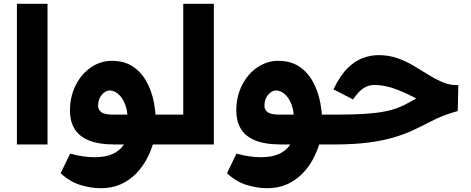

<svg xmlns="http://www.w3.org/2000/svg" viewBox="-20 -760 2479 1010"><path d="M69 -740H230V0H69Z M510 230Q458 230 402.5 213Q347 196 299 151L349 48Q381 57 413.5 62Q446 67 477 67Q537 67 574.5 49Q612 31 632 0H585Q498 0 446 -22Q394 -44 371 -84Q348 -124 348 -177Q348 -252 378 -311.5Q408 -371 458.5 -405.5Q509 -440 568 -440Q633 -440 677.5 -411Q722 -382 750 -332Q778 -282 790 -219Q792 -205 794.5 -189.5Q797 -174 798 -157H847V0H784Q772 39 750.5 79Q729 119 695.5 153.5Q662 188 616 209Q570 230 510 230ZM576 -157H650Q649 -166 648 -174Q647 -182 645 -189Q634 -233 609.5 -258.5Q585 -284 557 -284Q535 -284 515.5 -261.5Q496 -239 496 -203Q496 -183 513 -170Q530 -157 576 -157Z M847 -157H944V-740H1105V0H847Q817 0 817 -78Q817 -157 847 -157Z M1385 230Q1333 230 1277.5 213Q1222 196 1174 151L1224 48Q1256 57 1288.5 62Q1321 67 1352 67Q1412 67 1449.5 49Q1487 31 1507 0H1460Q1373 0 1321 -22Q1269 -44 1246 -84Q1223 -124 1223 -177Q1223 -252 1253 -311.5Q1283 -371 1333.5 -405.5Q1384 -440 1443 -440Q1508 -440 1552.5 -411Q1597 -382 1625 -332Q1653 -282 1665 -219Q1667 -205 1669.5 -189.5Q1672 -174 1673 -157H1722V0H1659Q1647 39 1625.5 79Q1604 119 1570.5 153.5Q1537 188 1491 209Q1445 230 1385 230ZM1451 -157H1525Q1524 -166 1523 -174Q1522 -182 1520 -189Q1509 -233 1484.5 -258.5Q1460 -284 1432 -284Q1410 -284 1390.5 -261.5Q1371 -239 1371 -203Q1371 -183 1388 -170Q1405 -157 1451 -157Z M1722 -157H1745Q1836 -157 1898 -161Q1960 -165 2003 -173.5Q2046 -182 2078 -195Q2110 -208 2141 -226Q2152 -232 2158.5 -236Q2165 -240 2170 -242Q2097 -280 2046.5 -296.5Q1996 -313 1949 -313Q1918 -313 1892 -296Q1866 -279 1837 -237L1734 -290Q1768 -361 1807 -400Q1846 -439 1888 -454.5Q1930 -470 1971 -470Q2025 -470 2070.5 -454Q2116 -438 2156 -414Q2196 -390 2234 -366.5Q2272 -343 2310 -327Q2348 -311 2391 -312L2388 -176Q2362 -169 2324 -155.5Q2286 -142 2236 -116Q2196 -95 2152 -74.5Q2108 -54 2051 -37Q1994 -20 1917 -10Q1840 0 1735 0H1722Q1692 0 1692 -78Q1692 -157 1722 -157Z"/></svg>

Font: Readex Pro
Style: Bold
Weight: 700
Designer: Bonnie Shaver-Troup, Thomas Jockin
Foundry: Lexend
Version: Version 1.203; ttfautohint (v1.8.3)